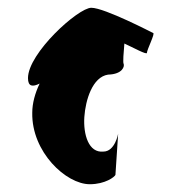

<svg xmlns="http://www.w3.org/2000/svg" viewBox="-20 -708 487 494"><path d="M52 -507C52 -485 64 -484 82 -493C70 -468 63 -442 63 -418C61 -317 150 -234 211 -234C251 -234 275 -253 277 -258L284 -364C284 -364 276 -318 246 -318C208 -314 194 -362 197 -407C200 -451 218 -510 258 -516C296 -517 301 -538 298 -544C296 -547 298 -574 300 -596C322 -586 358 -566 358 -572C358 -580 380 -623 374 -623C374 -623 249 -688 215 -688C181 -688 52 -571 52 -507Z"/></svg>

Font: Ampere
Style: SCUltCnd
Weight: 400
Version: Version 1